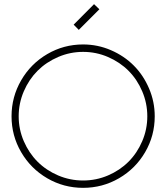

<svg xmlns="http://www.w3.org/2000/svg" viewBox="-20 -904 807 933"><path d="M362.8 -758.8 337.9 -784.2 437 -883.8 462.9 -858.9ZM95.7 -460.2Q70.8 -402.3 70.8 -338.9Q70.8 -275.4 95.7 -217.8Q120.6 -160.2 162.6 -118.2Q204.6 -76.2 262.5 -51.5Q320.3 -26.9 383.8 -26.9Q447.3 -26.9 504.9 -51.5Q562.5 -76.2 604.5 -118.2Q646.5 -160.2 671.1 -217.8Q695.8 -275.4 695.8 -338.9Q695.8 -402.3 671.1 -460.2Q646.5 -518.1 604.5 -560.1Q562.5 -602.1 504.9 -627Q447.3 -651.9 383.8 -651.9Q320.3 -651.9 262.5 -627Q204.6 -602.1 162.6 -560.1Q120.6 -518.1 95.7 -460.2ZM383.8 -688Q454.6 -688 519 -660.2Q583.5 -632.3 630.1 -585.4Q676.8 -538.6 704.3 -474.1Q731.9 -409.7 731.9 -338.9Q731.9 -244.6 685.3 -164.6Q638.7 -84.5 558.3 -37.8Q478 8.8 383.8 8.8Q289.6 8.8 209.5 -37.8Q129.4 -84.5 82.8 -164.6Q36.1 -244.6 36.1 -338.9Q36.1 -433.1 82.8 -513.7Q129.4 -594.2 209.5 -641.1Q289.6 -688 383.8 -688Z"/></svg>

Font: Rawengulk
Style: Regular
Weight: 400
Version: Version 0.92